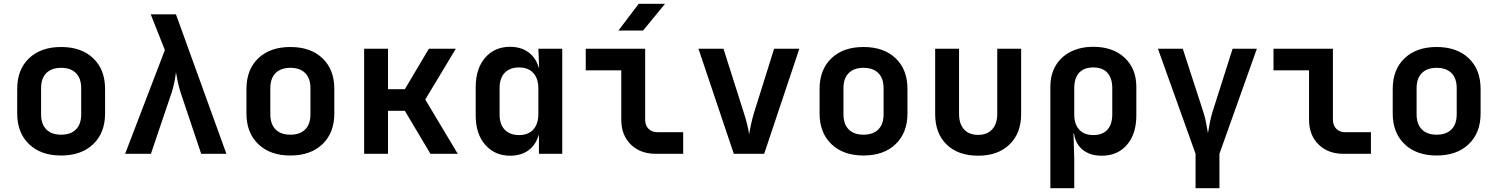

<svg xmlns="http://www.w3.org/2000/svg" viewBox="-20 -805 7840 1005"><path d="M300 9Q194 9 132 -50.5Q70 -110 70 -211V-339Q70 -441 132 -500Q194 -559 300 -559Q406 -559 468 -500Q530 -441 530 -339V-211Q530 -110 468 -50.5Q406 9 300 9ZM300 -100Q350 -100 377.5 -127.5Q405 -155 405 -207V-343Q405 -395 377.5 -422.5Q350 -450 300 -450Q250 -450 222.5 -422.5Q195 -395 195 -343V-207Q195 -155 222.5 -127.5Q250 -100 300 -100Z M635 0 843 -543 769 -730H901L1165 0H1033L925 -322Q916 -350 910 -379.5Q904 -409 901 -427Q899 -409 893.5 -379.5Q888 -350 879 -322L770 0Z M1500 9Q1394 9 1332 -50.5Q1270 -110 1270 -211V-339Q1270 -441 1332 -500Q1394 -559 1500 -559Q1606 -559 1668 -500Q1730 -441 1730 -339V-211Q1730 -110 1668 -50.5Q1606 9 1500 9ZM1500 -100Q1550 -100 1577.5 -127.5Q1605 -155 1605 -207V-343Q1605 -395 1577.5 -422.5Q1550 -450 1500 -450Q1450 -450 1422.5 -422.5Q1395 -395 1395 -343V-207Q1395 -155 1422.5 -127.5Q1450 -100 1500 -100Z M1886 0V-550H2011V-338H2099L2225 -550H2366L2206 -284L2376 0H2233L2099 -225H2011V0Z M2650 10Q2570 10 2520 -47Q2470 -104 2470 -200V-349Q2470 -446 2519.5 -503Q2569 -560 2650 -560Q2707 -560 2746 -531.5Q2785 -503 2800 -451H2802L2798 -550H2923V0H2801V-99H2800Q2785 -47 2746.5 -18.5Q2708 10 2650 10ZM2697 -98Q2745 -98 2771.5 -127Q2798 -156 2798 -209V-341Q2798 -394 2771.5 -423Q2745 -452 2697 -452Q2649 -452 2622 -424Q2595 -396 2595 -344V-206Q2595 -154 2622 -126Q2649 -98 2697 -98Z M3412 0Q3331 0 3281.5 -49Q3232 -98 3232 -178V-437H3046V-550H3357V-178Q3357 -149 3374.5 -131Q3392 -113 3421 -113H3556V0ZM3217 -645 3323 -785H3461L3346 -645Z M3821 0 3636 -550H3767L3873 -216Q3883 -186 3890.5 -155.5Q3898 -125 3901 -103Q3905 -125 3911.5 -155.5Q3918 -186 3927 -215L4032 -550H4164L3980 0Z M4500 9Q4394 9 4332 -50.5Q4270 -110 4270 -211V-339Q4270 -441 4332 -500Q4394 -559 4500 -559Q4606 -559 4668 -500Q4730 -441 4730 -339V-211Q4730 -110 4668 -50.5Q4606 9 4500 9ZM4500 -100Q4550 -100 4577.5 -127.5Q4605 -155 4605 -207V-343Q4605 -395 4577.5 -422.5Q4550 -450 4500 -450Q4450 -450 4422.5 -422.5Q4395 -395 4395 -343V-207Q4395 -155 4422.5 -127.5Q4450 -100 4500 -100Z M5100 10Q4995 10 4935 -48.5Q4875 -107 4875 -208V-550H5000V-209Q5000 -157 5026 -128Q5052 -99 5100 -99Q5147 -99 5173.5 -128Q5200 -157 5200 -209V-550H5325V-208Q5325 -107 5264 -48.5Q5203 10 5100 10Z M5478 180V-350Q5478 -414 5505.5 -461Q5533 -508 5584 -534Q5635 -560 5703 -560Q5805 -560 5866.5 -503Q5928 -446 5928 -350V-201Q5928 -104 5879 -47Q5830 10 5747 10Q5686 10 5648 -20.5Q5610 -51 5602 -105H5599L5603 26V180ZM5703 -98Q5751 -98 5776.5 -126Q5802 -154 5802 -206V-344Q5802 -396 5776.5 -424Q5751 -452 5703 -452Q5654 -452 5628.5 -424Q5603 -396 5603 -344V-206Q5603 -155 5629 -126.5Q5655 -98 5703 -98Z M6238 180V0L6041 -550H6171L6279 -218Q6289 -187 6294 -157Q6299 -127 6303 -108Q6306 -127 6311.5 -157Q6317 -187 6326 -217L6432 -550H6559L6363 0V180Z M7012 0Q6931 0 6881.5 -49Q6832 -98 6832 -178V-437H6646V-550H6957V-178Q6957 -149 6974.5 -131Q6992 -113 7021 -113H7156V0Z M7500 9Q7394 9 7332 -50.5Q7270 -110 7270 -211V-339Q7270 -441 7332 -500Q7394 -559 7500 -559Q7606 -559 7668 -500Q7730 -441 7730 -339V-211Q7730 -110 7668 -50.5Q7606 9 7500 9ZM7500 -100Q7550 -100 7577.5 -127.5Q7605 -155 7605 -207V-343Q7605 -395 7577.5 -422.5Q7550 -450 7500 -450Q7450 -450 7422.5 -422.5Q7395 -395 7395 -343V-207Q7395 -155 7422.5 -127.5Q7450 -100 7500 -100Z"/></svg>

Font: JetBrains Mono NL
Style: Bold
Weight: 700
Monospace: yes
Designer: Philipp Nurullin, Konstantin Bulenkov
Foundry: JetBrains
Version: Version 2.305; ttfautohint (v1.8.4.7-5d5b)